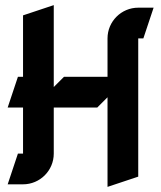

<svg xmlns="http://www.w3.org/2000/svg" viewBox="-20 -700 630 750"><path d="M190 -680 70 -640V-400H50L10 -280H70V-100H50L10 20H70C136.2 20 190 -33.8 190 -100V-280H360L400 -320V30L520 -10V-550H540L580 -670H520C453.8 -670 400 -616.2 400 -550V-400H230L190 -360Z"/></svg>

Font: Abibas
Style: Medium
Weight: 500
Version: Version 0.3